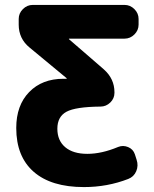

<svg xmlns="http://www.w3.org/2000/svg" viewBox="-20 -750 624 780"><path d="M321 10Q188 10 117 -52Q46 -114 46 -230Q46 -322 98.5 -376Q151 -430 238 -430H250Q251 -430 251 -431V-432L100 -557Q56 -593 56 -650V-673Q56 -696 73 -713Q90 -730 113 -730H486Q509 -730 526 -713Q543 -696 543 -673V-650Q543 -627 526 -610Q509 -593 486 -593H261Q260 -593 260 -592V-591L402 -468Q445 -430 445 -375V-373Q445 -350 428 -333.5Q411 -317 388 -317Q287 -316 250 -296Q213 -276 213 -227Q213 -179 245 -152Q277 -125 335 -125Q393 -125 460 -153Q480 -161 500.5 -152.5Q521 -144 528 -123L535 -101Q543 -77 533.5 -54.5Q524 -32 501 -23Q416 10 321 10Z"/></svg>

Font: Rounded Mplus 1c ExtraBold
Style: Regular
Weight: 800
Version: Version 1.059.20150529